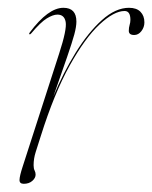

<svg xmlns="http://www.w3.org/2000/svg" viewBox="-20 -452 381 480"><path d="M53.5 -366.5Q52 -368 54.5 -371Q100.5 -432.5 138.5 -432.5Q171 -432.5 171 -398Q171 -385.5 165.8 -366Q160.5 -346.5 148 -310.2Q135.5 -274 113.5 -211Q138 -270 169.2 -320.5Q200.5 -371 234.8 -401.8Q269 -432.5 302.5 -432.5Q321.5 -432.5 331.2 -422.5Q341 -412.5 341 -396Q341 -384 333.5 -374.2Q326 -364.5 315.5 -364.5Q302 -364.5 302 -375Q302 -383 304 -389.5Q306 -396 306 -402.5Q306 -424.5 291.5 -424.5Q265 -424.5 228.8 -390.8Q192.5 -357 154 -287.8Q115.5 -218.5 82 -112Q74.5 -88 69.2 -71.8Q64 -55.5 64 -39Q64 -30.5 66.5 -25.8Q69 -21 69 -15.5Q69 -7 60.8 0.2Q52.5 7.5 39.5 7.5Q28.5 7.5 28.8 -2.2Q29 -12 36.5 -35L128 -318.5Q147.5 -378.5 144.2 -397Q141 -415.5 123.5 -415.5Q112.5 -415.5 97 -406Q81.5 -396.5 58 -368.5Q55 -365 53.5 -366.5Z"/></svg>

Font: Fraunces 144pt Thin
Style: Italic
Weight: 100
Italic angle: -16°
Version: Version 1.000;[b76b70a41]